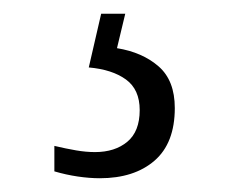

<svg xmlns="http://www.w3.org/2000/svg" viewBox="-20 -29 346 279"><path d="M125 230Q110 230 93 227.5Q76 225 59 220V183Q76 187 90.5 189.5Q105 192 118 192Q147 192 165 177Q183 162 183 131Q183 101 163 86.5Q143 72 109 69L127 -9H162L150 41Q187 47 210.5 67.5Q234 88 234 128Q234 179 204.5 204.5Q175 230 125 230Z"/></svg>

Font: Noto Serif Ethiopic SemiCondensed Light
Style: Regular
Weight: 300
Width: 4
Designer: Monotype Design Team
Foundry: Monotype Imaging Inc.
Version: Version 2.102; ttfautohint (v1.8.4.7-5d5b)